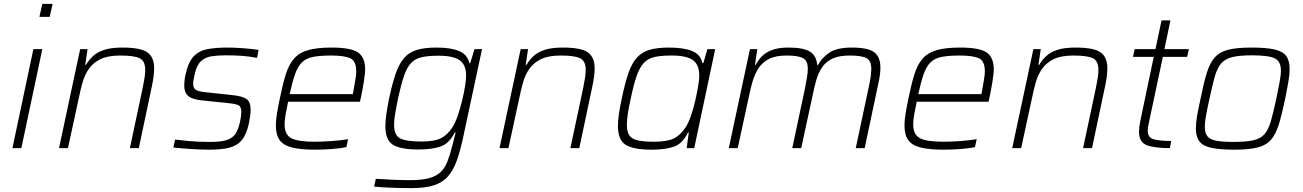

<svg xmlns="http://www.w3.org/2000/svg" viewBox="-20 -763 6712 989"><path d="M183 -676 198 -743H251L236 -676ZM44 0 152 -510H198L90 0Z M284 0 393 -510H431L419 -429H423Q437 -453 458.5 -473.5Q480 -494 516 -506Q552 -518 610 -518Q705 -518 739.5 -493Q774 -468 774 -411Q774 -372 762 -317L695 0H649L715 -310Q721 -339 724.5 -362Q728 -385 728 -402Q728 -450 698.5 -463.5Q669 -477 599 -477Q536 -477 498 -458.5Q460 -440 438.5 -409.5Q417 -379 406 -341Q395 -303 387 -263L330 0Z M1058 8Q1015 8 963 4.5Q911 1 873 -3L882 -44Q925 -39 953 -36.5Q981 -34 1006 -33Q1031 -32 1064 -32Q1121 -32 1150.5 -42.5Q1180 -53 1194 -75.5Q1208 -98 1216 -134Q1223 -166 1223 -186Q1223 -214 1208 -221Q1193 -228 1162 -231L1019 -246Q970 -251 949.5 -268.5Q929 -286 929 -323Q929 -334 930.5 -348.5Q932 -363 936 -380Q950 -444 978 -473Q1006 -502 1049 -510Q1092 -518 1152 -518Q1189 -518 1234 -514.5Q1279 -511 1312 -506L1304 -465Q1261 -473 1225 -475.5Q1189 -478 1142 -478Q1101 -478 1069 -473Q1037 -468 1015 -447.5Q993 -427 983 -381Q980 -366 977.5 -354.5Q975 -343 975 -333Q975 -307 990.5 -299Q1006 -291 1039 -288L1178 -273Q1227 -268 1249 -253.5Q1271 -239 1271 -198Q1271 -172 1262 -127Q1250 -71 1225.5 -41.5Q1201 -12 1160.5 -2Q1120 8 1058 8Z M1602 8Q1527 8 1483 -3.5Q1439 -15 1420 -42Q1401 -69 1401 -117Q1401 -143 1406.5 -177Q1412 -211 1421 -254Q1436 -328 1451.5 -378.5Q1467 -429 1493.5 -460Q1520 -491 1566 -504.5Q1612 -518 1688 -518Q1787 -518 1824 -493Q1861 -468 1861 -404Q1861 -388 1854.5 -345Q1848 -302 1838 -256L1834 -239H1464Q1456 -202 1451 -173Q1446 -144 1446 -122Q1446 -70 1480 -51.5Q1514 -33 1601 -33Q1640 -33 1688.5 -36.5Q1737 -40 1773 -46L1764 -5Q1736 1 1690.5 4.5Q1645 8 1602 8ZM1472 -278H1797L1801 -297Q1806 -328 1810.5 -352.5Q1815 -377 1815 -395Q1815 -449 1784 -463Q1753 -477 1686 -477Q1629 -477 1593 -470Q1557 -463 1535.5 -442Q1514 -421 1500 -381.5Q1486 -342 1472 -278Z M2100 206Q2050 206 1995 204Q1940 202 1907 198L1916 158Q1957 161 2005 163Q2053 165 2091 165Q2152 165 2189.5 155Q2227 145 2249.5 123.5Q2272 102 2285 68Q2298 34 2310 -13Q2314 -29 2319 -48.5Q2324 -68 2327 -80H2322Q2295 -25 2251 -9Q2207 7 2135 7Q2043 7 2004 -17.5Q1965 -42 1965 -113Q1965 -139 1970 -174.5Q1975 -210 1984 -255Q2001 -335 2019 -386Q2037 -437 2063 -466Q2089 -495 2129 -506.5Q2169 -518 2229 -518Q2302 -518 2345 -500Q2388 -482 2398 -437H2402L2424 -510H2463L2369 -71Q2353 7 2334.5 60Q2316 113 2288 145Q2260 177 2215 191.5Q2170 206 2100 206ZM2150 -34Q2217 -34 2250.5 -50.5Q2284 -67 2309 -105Q2324 -127 2337 -164.5Q2350 -202 2360 -243Q2370 -284 2375.5 -319.5Q2381 -355 2381 -373Q2381 -429 2348 -452.5Q2315 -476 2240 -476Q2187 -476 2153 -468.5Q2119 -461 2097.5 -438.5Q2076 -416 2061 -372Q2046 -328 2030 -255Q2021 -211 2015.5 -177.5Q2010 -144 2010 -120Q2010 -66 2041.5 -50Q2073 -34 2150 -34Z M2553 0 2662 -510H2700L2688 -429H2692Q2706 -453 2727.5 -473.5Q2749 -494 2785 -506Q2821 -518 2879 -518Q2974 -518 3008.5 -493Q3043 -468 3043 -411Q3043 -372 3031 -317L2964 0H2918L2984 -310Q2990 -339 2993.5 -362Q2997 -385 2997 -402Q2997 -450 2967.5 -463.5Q2938 -477 2868 -477Q2805 -477 2767 -458.5Q2729 -440 2707.5 -409.5Q2686 -379 2675 -341Q2664 -303 2656 -263L2599 0Z M3337 8Q3243 8 3203 -17Q3163 -42 3163 -114Q3163 -141 3168 -176Q3173 -211 3183 -256Q3199 -335 3217 -386.5Q3235 -438 3261 -466.5Q3287 -495 3326.5 -506.5Q3366 -518 3426 -518Q3502 -518 3545.5 -500Q3589 -482 3598 -438H3603L3624 -510H3664L3556 0H3517L3528 -81H3524Q3497 -24 3452.5 -8Q3408 8 3337 8ZM3349 -33Q3418 -33 3451.5 -50Q3485 -67 3511 -106Q3526 -129 3539 -166.5Q3552 -204 3561.5 -245.5Q3571 -287 3576.5 -321.5Q3582 -356 3582 -373Q3582 -430 3549 -453.5Q3516 -477 3440 -477Q3386 -477 3352 -469.5Q3318 -462 3296.5 -439Q3275 -416 3259.5 -372Q3244 -328 3229 -255Q3219 -211 3214 -177.5Q3209 -144 3209 -120Q3209 -83 3222.5 -64.5Q3236 -46 3267 -39.5Q3298 -33 3349 -33Z M3734 0 3843 -510H3881L3869 -429H3873Q3885 -453 3904.5 -473Q3924 -493 3957 -505.5Q3990 -518 4041 -518Q4120 -518 4153 -496.5Q4186 -475 4189 -429H4194Q4212 -464 4251 -491Q4290 -518 4368 -518Q4451 -518 4483 -494Q4515 -470 4515 -415Q4515 -395 4511.5 -370.5Q4508 -346 4501 -317L4434 0H4388L4454 -310Q4461 -342 4464.5 -366Q4468 -390 4468 -408Q4468 -451 4442.5 -464Q4417 -477 4357 -477Q4301 -477 4267.5 -461Q4234 -445 4214.5 -416Q4195 -387 4184 -348Q4173 -309 4164 -263L4107 0H4061L4127 -310Q4133 -342 4137 -366Q4141 -390 4141 -408Q4141 -451 4115.5 -464Q4090 -477 4030 -477Q3974 -477 3939.5 -458.5Q3905 -440 3885.5 -409Q3866 -378 3855.5 -340Q3845 -302 3837 -263L3780 0Z M4840 8Q4765 8 4721 -3.5Q4677 -15 4658 -42Q4639 -69 4639 -117Q4639 -143 4644.5 -177Q4650 -211 4659 -254Q4674 -328 4689.5 -378.5Q4705 -429 4731.5 -460Q4758 -491 4804 -504.5Q4850 -518 4926 -518Q5025 -518 5062 -493Q5099 -468 5099 -404Q5099 -388 5092.5 -345Q5086 -302 5076 -256L5072 -239H4702Q4694 -202 4689 -173Q4684 -144 4684 -122Q4684 -70 4718 -51.5Q4752 -33 4839 -33Q4878 -33 4926.5 -36.5Q4975 -40 5011 -46L5002 -5Q4974 1 4928.5 4.5Q4883 8 4840 8ZM4710 -278H5035L5039 -297Q5044 -328 5048.5 -352.5Q5053 -377 5053 -395Q5053 -449 5022 -463Q4991 -477 4924 -477Q4867 -477 4831 -470Q4795 -463 4773.5 -442Q4752 -421 4738 -381.5Q4724 -342 4710 -278Z M5194 0 5303 -510H5341L5329 -429H5333Q5347 -453 5368.5 -473.5Q5390 -494 5426 -506Q5462 -518 5520 -518Q5615 -518 5649.5 -493Q5684 -468 5684 -411Q5684 -372 5672 -317L5605 0H5559L5625 -310Q5631 -339 5634.5 -362Q5638 -385 5638 -402Q5638 -450 5608.5 -463.5Q5579 -477 5509 -477Q5446 -477 5408 -458.5Q5370 -440 5348.5 -409.5Q5327 -379 5316 -341Q5305 -303 5297 -263L5240 0Z M6006 0Q5926 0 5886.5 -15.5Q5847 -31 5847 -85Q5847 -106 5853 -136L5923 -470H5816L5825 -510H5932L5963 -658H6009L5978 -510H6104L6095 -470H5970L5896 -122Q5894 -115 5893 -106Q5892 -97 5892 -90Q5892 -55 5921.5 -46Q5951 -37 6013 -37Z M6338 8Q6263 8 6219.5 -1.5Q6176 -11 6158 -35Q6140 -59 6140 -102Q6140 -130 6146.5 -167.5Q6153 -205 6164 -254Q6180 -335 6196 -387Q6212 -439 6237.5 -467.5Q6263 -496 6307.5 -507Q6352 -518 6427 -518Q6501 -518 6544 -508.5Q6587 -499 6605 -475Q6623 -451 6623 -407Q6623 -379 6616.5 -341.5Q6610 -304 6600 -254Q6583 -173 6567 -121.5Q6551 -70 6526 -42Q6501 -14 6456.5 -3Q6412 8 6338 8ZM6335 -32Q6399 -32 6436.5 -40.5Q6474 -49 6494 -72.5Q6514 -96 6526.5 -139.5Q6539 -183 6554 -254Q6564 -303 6571 -339Q6578 -375 6578 -400Q6578 -447 6546 -462.5Q6514 -478 6430 -478Q6365 -478 6328 -469Q6291 -460 6270.5 -436.5Q6250 -413 6237.5 -369Q6225 -325 6210 -254Q6199 -205 6192.5 -169Q6186 -133 6186 -109Q6186 -78 6199.5 -61Q6213 -44 6245.5 -38Q6278 -32 6335 -32Z"/></svg>

Font: Saira ExtraLight
Style: Italic
Weight: 200
Italic angle: -12°
Designer: Hector Gatti with collaboration of the Omnibus-Type team
Foundry: Omnibus-Type
Version: Version 1.100; ttfautohint (v1.8.3)